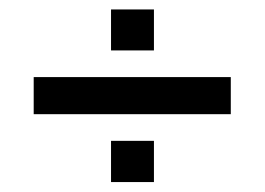

<svg xmlns="http://www.w3.org/2000/svg" viewBox="-20 -574 546 396"><path d="M49.5 -338.5V-415H456V-338.5ZM209 -470V-554.5H297.5V-470ZM209 -198.5V-283.5H297.5V-198.5Z"/></svg>

Font: Big Shoulders Stencil Text Thin SemiBold
Style: Regular
Weight: 600
Version: Version 2.001